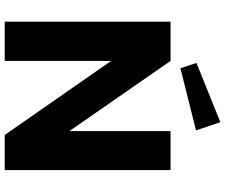

<svg xmlns="http://www.w3.org/2000/svg" viewBox="-92 -888 980 837"><g transform="rotate(90 398.5 -470.0)"><path d="M513 -940 255 -836 278 -766 549 -834ZM552 -723V-282L246 -723H75V0H246V-464L569 0H722V-723Z"/></g></svg>

Font: United Sans ExtraBold
Style: Regular
Weight: 800
Designer: Pablo Impallari, Rodrigo Fuenzalida (Modified by Dan O. Williams)
Version: Version 1.000;PS 001.000;hotconv 1.0.88;makeotf.lib2.5.64775